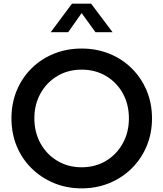

<svg xmlns="http://www.w3.org/2000/svg" viewBox="-20 -1024 899 1056"><path d="M429 12Q347 12 277 -17Q207 -46 154 -98Q101 -150 72 -220Q43 -290 43 -373Q43 -456 72 -526Q101 -596 153.5 -648Q206 -700 276.5 -728.5Q347 -757 429 -757Q511 -757 581.5 -728.5Q652 -700 704.5 -648Q757 -596 786.5 -526Q816 -456 816 -373Q816 -290 786.5 -220Q757 -150 704.5 -98Q652 -46 581.5 -17Q511 12 429 12ZM429 -104Q504 -104 562.5 -139Q621 -174 655 -235Q689 -296 689 -373Q689 -450 655.5 -510.5Q622 -571 563 -606Q504 -641 429 -641Q354 -641 295.5 -606Q237 -571 203 -510.5Q169 -450 169 -373Q169 -296 203 -235Q237 -174 296 -139Q355 -104 429 -104ZM376 -1004H481L599 -847H505L429 -952L355 -847H259Z"/></svg>

Font: Plus Jakarta Display Medium
Style: Regular
Weight: 500
Designer: Gumpita Rahayu
Foundry: Tokotype Studio
Version: Version 1.000